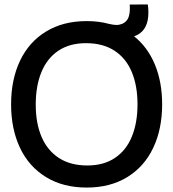

<svg xmlns="http://www.w3.org/2000/svg" viewBox="-20 -830 780 865"><path d="M710.5 -360Q710.5 -248.5 670.2 -163.8Q630 -79 553.2 -32Q476.5 15 370.5 15Q264.5 15 187.5 -32Q110.5 -79 70.2 -163.8Q30 -248.5 30 -360Q30 -471.5 70.2 -556.2Q110.5 -641 187.5 -688Q264.5 -735 370.5 -735Q425 -735 470.5 -722.5Q492 -717.5 505 -717.5Q518 -717.5 531.5 -723Q551 -732.5 558 -749.5Q565 -766.5 565 -791.5Q565 -803.5 564.5 -809.5L646 -810Q648.5 -794 648.5 -773Q648.5 -699.5 599.5 -673Q593 -670 584 -666.5Q645.5 -617.5 678 -538.8Q710.5 -460 710.5 -360ZM599.5 -360Q599.5 -444 573.5 -506Q547.5 -568 495.5 -601.8Q443.5 -635.5 367.5 -635.5Q293 -635.5 242.2 -601Q191.5 -566.5 166.2 -504.2Q141 -442 141 -358.5Q141 -275 167.2 -213.5Q193.5 -152 245.5 -118.2Q297.5 -84.5 373.5 -84.5Q447.5 -84.5 498.2 -118.8Q549 -153 574.2 -215Q599.5 -277 599.5 -360Z"/></svg>

Font: Manrope KiralyPet SmBd KiralyPet
Style: Regular
Weight: 600
Designer: Mikhail Sharanda
Foundry: Mikhail Sharanda
Version: Version 4.502